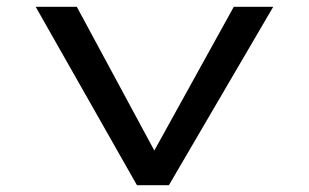

<svg xmlns="http://www.w3.org/2000/svg" viewBox="-20 -545 909 565"><path d="M383 0 85 -525H206L446 -80L417 -71L668 -525H784L477 0Z"/></svg>

Font: Lexend Zetta
Style: Regular
Weight: 400
Designer: Bonnie Shaver-Troup, Thomas Jockin
Foundry: Lexend
Version: Version 1.007